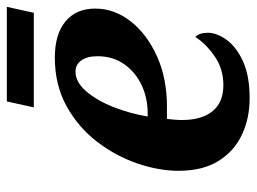

<svg xmlns="http://www.w3.org/2000/svg" viewBox="-112 -610 733 548"><g transform="rotate(-90 254.0 -336.5)"><path d="M247 10Q190 10 143 -12Q96 -34 68 -79Q40 -124 40 -193Q40 -249 61 -310.5Q82 -372 123 -425.5Q164 -479 224.5 -512.5Q285 -546 363 -546Q430 -546 466.5 -515.5Q503 -485 503 -431Q503 -376 466.5 -329.5Q430 -283 367 -254.5Q304 -226 223 -226H188Q187 -216 186 -205Q185 -194 185 -183Q185 -127 210 -96Q235 -65 285 -65Q331 -65 367 -90Q403 -115 422 -145Q434 -134 434 -109Q434 -84 414 -56Q394 -28 352.5 -9Q311 10 247 10ZM203 -281Q249 -281 286 -299Q323 -317 345 -349Q367 -381 367 -424Q367 -454 355 -470.5Q343 -487 323 -487Q293 -487 266.5 -456Q240 -425 221.5 -377.5Q203 -330 195 -281ZM221 -606 238 -683H508L491 -606Z"/></g></svg>

Font: Noto Serif SemiCondensed
Style: Bold Italic
Weight: 700
Width: 4
Italic angle: -12°
Designer: Monotype Design Team
Foundry: Monotype Imaging Inc.
Version: Version 2.014